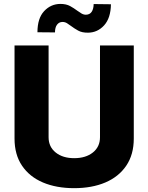

<svg xmlns="http://www.w3.org/2000/svg" viewBox="-20 -962 765 991"><path d="M496.1 -727.3H670.5V-246.8Q670.5 -164.1 631.7 -106.9Q593 -49.7 523.8 -20.2Q454.5 9.2 362.9 9.2Q271 9.2 201.5 -20.2Q132.1 -49.7 93.6 -106.9Q55 -164.1 55 -246.8V-727.3H230.8V-253.6Q230.8 -204.2 267.4 -174.9Q304 -145.6 362.9 -145.6Q422.6 -145.6 459.3 -174.9Q496.1 -204.2 496.1 -253.6ZM263.8 -794.7 173.3 -795.5Q173.3 -867.5 207.7 -904.5Q242.2 -941.4 291.5 -941.8Q321.7 -941.8 342 -930.6Q362.2 -919.4 378.2 -907.3Q389.9 -898.8 400.7 -892.4Q411.6 -886 423.3 -886Q443.5 -886.4 453.3 -901.3Q463.1 -916.2 463.4 -941.1L552.6 -940Q551.5 -868.6 517.4 -831.1Q483.3 -793.7 434.3 -793.3Q403.1 -793 383.2 -804.2Q363.3 -815.3 347.7 -827.1Q336.3 -835.6 325.8 -842.2Q315.3 -848.7 302.6 -848.7Q285.2 -848.7 274.5 -834.7Q263.8 -820.7 263.8 -794.7Z"/></svg>

Font: Inter UI Extra Bold
Style: Regular
Weight: 800
Designer: Rasmus Andersson
Foundry: rsms
Version: 3.2;8d6f07862